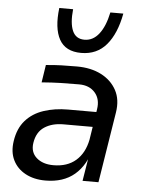

<svg xmlns="http://www.w3.org/2000/svg" viewBox="-56 -855 688 914"><g transform="rotate(5 287.5 -398.0)"><path d="M448 0H372L398 -160H382L411 -345Q419 -394 392 -425Q365 -456 316 -456Q267 -456 227 -455Q187 -454 137 -450L150 -534Q191 -538 224 -539Q257 -540 298 -540Q365 -540 414 -515Q463 -490 487.5 -445Q512 -400 502 -338ZM195 14Q140 14 99.5 -8Q59 -30 40 -69Q21 -108 29 -160Q38 -221 71.5 -259Q105 -297 157.5 -314.5Q210 -332 274 -332H419L407 -260H258Q204 -260 167.5 -236Q131 -212 123 -160Q116 -115 146 -88.5Q176 -62 227 -62Q293 -62 334 -97.5Q375 -133 388 -198L408 -160Q388 -77 334.5 -31.5Q281 14 195 14ZM312 -606Q237 -606 207.5 -659.5Q178 -713 190 -810H256Q249 -743 265 -706.5Q281 -670 322 -670Q363 -670 391.5 -706.5Q420 -743 434 -810H496Q478 -713 432.5 -659.5Q387 -606 312 -606Z"/></g></svg>

Font: Sora Variable Italic
Style: Regular
Weight: 400
Designer: Jonathan Barnbrook, Julián Moncada
Foundry: Barnbrook Fonts
Version: Version 2.000